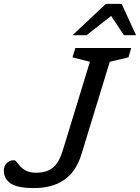

<svg xmlns="http://www.w3.org/2000/svg" viewBox="-54 -948 712 976"><path d="M360 -163.5Q346.5 -119.5 324.5 -87Q302.5 -54.5 272 -33.5Q241.5 -12.5 203.2 -2.2Q165 8 119 8Q33 8 -0.8 -16.2Q-34.5 -40.5 -34.5 -80Q-34.5 -104 -19.8 -118.8Q-5 -133.5 17 -133.5Q24 -133.5 31 -124Q38 -114.5 49.2 -102Q60.5 -89.5 79.5 -79.8Q98.5 -70 129.5 -70Q181.5 -70 213.5 -94.5Q245.5 -119 266 -186L403 -634L314.5 -656.5L329 -704H613L599 -656.5L504 -634ZM314.5 -769 484.5 -928.5H564.5L637.5 -769H576L503 -879H526L386 -769Z"/></svg>

Font: Newsreader 7pt
Style: Italic
Weight: 400
Italic angle: -17°
Designer: Hugues Gentile
Foundry: Production Type
Version: Version 1.003